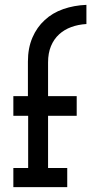

<svg xmlns="http://www.w3.org/2000/svg" viewBox="-20 -771 376 791"><path d="M257 0H35V-79H96V-294H35V-375H95V-517Q95 -573 113.5 -616Q132 -659 164 -688Q196 -718 240.5 -733.5Q285 -749 336 -751V-672Q302 -670 273.5 -659.5Q245 -649 224 -630Q202 -610 190 -581Q178 -552 178 -514V-375H296V-294H178V-79H257Z"/></svg>

Font: Josefin Slab
Style: Bold
Weight: 700
Designer: Santiago Orozco
Foundry: Typemade
Version: Version 2.000